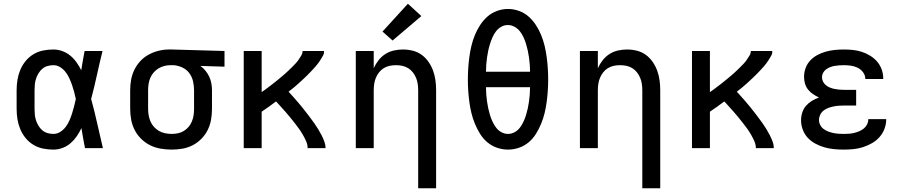

<svg xmlns="http://www.w3.org/2000/svg" viewBox="-20 -793 4840 1028"><path d="M266 8Q238 8 210.5 2.5Q183 -3 159 -17.5Q135 -32 117 -54Q99 -76 88.5 -101.5Q78 -127 73.5 -154.5Q69 -182 69 -210V-310Q69 -338 73.5 -365.5Q78 -393 88.5 -418.5Q99 -444 117 -466Q135 -488 159 -502.5Q183 -517 210.5 -522.5Q238 -528 266 -528Q290 -528 313.5 -519.5Q337 -511 356 -495.5Q375 -480 389.5 -459.5Q404 -439 415 -417Q419 -443 423.5 -468.5Q428 -494 433 -520H529Q513 -456 499 -391.5Q485 -327 468 -263Q486 -198 500.5 -132Q515 -66 531 0H435Q430 -27 425 -53.5Q420 -80 416 -107Q405 -84 391 -63.5Q377 -43 358 -26.5Q339 -10 315 -1Q291 8 266 8ZM266 -76Q286 -76 303 -87Q320 -98 332 -114Q344 -130 352 -148.5Q360 -167 366 -186Q372 -205 377 -224.5Q382 -244 386 -263Q382 -282 377 -301Q372 -320 365.5 -338.5Q359 -357 351 -374.5Q343 -392 331 -407.5Q319 -423 302 -433.5Q285 -444 266 -444Q250 -444 234.5 -439.5Q219 -435 207 -425Q195 -415 186.5 -401Q178 -387 173 -372Q168 -357 166.5 -341.5Q165 -326 165 -310V-210Q165 -194 166.5 -178.5Q168 -163 173 -148Q178 -133 186.5 -119Q195 -105 207 -95Q219 -85 234.5 -80.5Q250 -76 266 -76Z M899 8Q870 8 840.5 3Q811 -2 784.5 -15Q758 -28 736.5 -49Q715 -70 701.5 -96Q688 -122 682.5 -151.5Q677 -181 677 -210V-310Q677 -338 682 -366Q687 -394 699.5 -419.5Q712 -445 731.5 -466Q751 -487 776 -500.5Q801 -514 828.5 -521Q856 -528 884 -528Q888 -528 892 -528Q896 -528 900 -528L1182 -520V-436L1053 -440Q1068 -429 1080 -414.5Q1092 -400 1100 -383Q1108 -366 1111.5 -347.5Q1115 -329 1115 -310V-210Q1115 -181 1110 -152Q1105 -123 1092 -97Q1079 -71 1058.5 -50Q1038 -29 1012 -15.5Q986 -2 957 3Q928 8 899 8ZM899 -76Q916 -76 933 -79.5Q950 -83 964.5 -92Q979 -101 990 -114Q1001 -127 1007.5 -143Q1014 -159 1016.5 -176Q1019 -193 1019 -210V-310Q1019 -334 1013.5 -358Q1008 -382 993.5 -401.5Q979 -421 956.5 -431.5Q934 -442 910 -444H900Q898 -444 896 -444Q894 -444 891 -444Q875 -444 858.5 -439.5Q842 -435 827.5 -426Q813 -417 802 -404Q791 -391 784.5 -375.5Q778 -360 775.5 -343.5Q773 -327 773 -310V-210Q773 -193 776 -175.5Q779 -158 786 -142Q793 -126 805 -113Q817 -100 832 -91.5Q847 -83 864.5 -79.5Q882 -76 899 -76Z M1285 0V-520H1381V-300Q1392 -307 1402.5 -315Q1413 -323 1423.5 -331Q1434 -339 1444.5 -347Q1455 -355 1465 -363.5Q1475 -372 1485.5 -380.5Q1496 -389 1505.5 -397.5Q1515 -406 1524.5 -415Q1534 -424 1543.5 -433.5Q1553 -443 1562 -452.5Q1571 -462 1578.5 -473Q1586 -484 1593 -495.5Q1600 -507 1600 -520H1715Q1715 -520 1715 -520Q1715 -520 1715 -520Q1715 -505 1711.5 -499Q1708 -493 1703.5 -485Q1699 -477 1694 -469.5Q1689 -462 1683.5 -454.5Q1678 -447 1672 -440Q1666 -433 1660 -426.5Q1654 -420 1647.5 -413Q1641 -406 1634.5 -399.5Q1628 -393 1621.5 -386.5Q1615 -380 1608.5 -374Q1602 -368 1595 -361.5Q1588 -355 1581.5 -349Q1575 -343 1568 -337Q1561 -331 1554 -325Q1547 -319 1539.5 -313.5Q1532 -308 1525 -302Q1538 -288 1550 -274.5Q1562 -261 1574 -247Q1586 -233 1597.5 -219Q1609 -205 1620 -190.5Q1631 -176 1642 -161.5Q1653 -147 1663.5 -132Q1674 -117 1683.5 -101.5Q1693 -86 1701.5 -69.5Q1710 -53 1716.5 -35.5Q1723 -18 1723 0H1627Q1627 -19 1619 -37Q1611 -55 1601.5 -71.5Q1592 -88 1581 -103.5Q1570 -119 1558 -134Q1546 -149 1534 -164Q1522 -179 1509.5 -193Q1497 -207 1484 -221.5Q1471 -236 1458 -250Q1439 -236 1420 -222Q1401 -208 1381 -195V0Z M2219 215V-310Q2219 -327 2216.5 -344Q2214 -361 2207.5 -376.5Q2201 -392 2190.5 -405.5Q2180 -419 2165.5 -428Q2151 -437 2134 -440.5Q2117 -444 2100 -444Q2083 -444 2066 -440.5Q2049 -437 2034.5 -428Q2020 -419 2009.5 -405.5Q1999 -392 1992.5 -376.5Q1986 -361 1983.5 -344Q1981 -327 1981 -310V0H1885V-520H1981V-428Q1991 -450 2006.5 -470Q2022 -490 2043 -503.5Q2064 -517 2088.5 -522.5Q2113 -528 2137 -528Q2164 -528 2190 -521.5Q2216 -515 2237.5 -499.5Q2259 -484 2274.5 -461.5Q2290 -439 2299 -414Q2308 -389 2311.5 -363Q2315 -337 2315 -310V215ZM2082 -576 2028 -624 2164 -773 2236 -707Z M2700 8Q2670 8 2641 -2Q2612 -12 2589 -31.5Q2566 -51 2550 -77Q2534 -103 2522.5 -131Q2511 -159 2504 -188Q2497 -217 2493 -247Q2489 -277 2487 -307Q2485 -337 2485 -367Q2485 -398 2487 -428Q2489 -458 2493 -488Q2497 -518 2504 -547.5Q2511 -577 2522.5 -605Q2534 -633 2550.5 -658.5Q2567 -684 2589.5 -704Q2612 -724 2641 -734.5Q2670 -745 2700 -745Q2730 -745 2759 -734.5Q2788 -724 2810.5 -704Q2833 -684 2849.5 -658.5Q2866 -633 2877.5 -605Q2889 -577 2896 -547.5Q2903 -518 2907 -488Q2911 -458 2913 -428Q2915 -398 2915 -367Q2915 -337 2913 -307Q2911 -277 2907 -247Q2903 -217 2896 -188Q2889 -159 2877.5 -131Q2866 -103 2850 -77Q2834 -51 2811 -31.5Q2788 -12 2759 -2Q2730 8 2700 8ZM2818 -409Q2818 -428 2816.5 -447Q2815 -466 2812.5 -484.5Q2810 -503 2806 -521.5Q2802 -540 2796.5 -558Q2791 -576 2783 -593.5Q2775 -611 2763.5 -625.5Q2752 -640 2735 -649.5Q2718 -659 2699 -659Q2680 -659 2663.5 -649.5Q2647 -640 2635.5 -625Q2624 -610 2616.5 -592.5Q2609 -575 2603.5 -557.5Q2598 -540 2594 -521.5Q2590 -503 2587.5 -484.5Q2585 -466 2583.5 -447Q2582 -428 2582 -409ZM2700 -76Q2719 -76 2736 -85.5Q2753 -95 2764 -110Q2775 -125 2783 -142Q2791 -159 2796.5 -177Q2802 -195 2806 -213.5Q2810 -232 2812.5 -250.5Q2815 -269 2816.5 -288Q2818 -307 2818 -326H2582Q2582 -307 2583.5 -288Q2585 -269 2587.5 -250.5Q2590 -232 2594 -213.5Q2598 -195 2603.5 -177Q2609 -159 2617 -142Q2625 -125 2636 -110Q2647 -95 2664 -85.5Q2681 -76 2700 -76Z M3419 215V-310Q3419 -327 3416.5 -344Q3414 -361 3407.5 -376.5Q3401 -392 3390.5 -405.5Q3380 -419 3365.5 -428Q3351 -437 3334 -440.5Q3317 -444 3300 -444Q3283 -444 3266 -440.5Q3249 -437 3234.5 -428Q3220 -419 3209.5 -405.5Q3199 -392 3192.5 -376.5Q3186 -361 3183.5 -344Q3181 -327 3181 -310V0H3085V-520H3181V-428Q3191 -450 3206.5 -470Q3222 -490 3243 -503.5Q3264 -517 3288.5 -522.5Q3313 -528 3337 -528Q3364 -528 3390 -521.5Q3416 -515 3437.5 -499.5Q3459 -484 3474.5 -461.5Q3490 -439 3499 -414Q3508 -389 3511.5 -363Q3515 -337 3515 -310V215Z M3685 0V-520H3781V-300Q3792 -307 3802.5 -315Q3813 -323 3823.5 -331Q3834 -339 3844.5 -347Q3855 -355 3865 -363.5Q3875 -372 3885.5 -380.5Q3896 -389 3905.5 -397.5Q3915 -406 3924.5 -415Q3934 -424 3943.5 -433.5Q3953 -443 3962 -452.5Q3971 -462 3978.5 -473Q3986 -484 3993 -495.5Q4000 -507 4000 -520H4115Q4115 -520 4115 -520Q4115 -520 4115 -520Q4115 -505 4111.5 -499Q4108 -493 4103.5 -485Q4099 -477 4094 -469.5Q4089 -462 4083.5 -454.5Q4078 -447 4072 -440Q4066 -433 4060 -426.5Q4054 -420 4047.5 -413Q4041 -406 4034.5 -399.5Q4028 -393 4021.5 -386.5Q4015 -380 4008.5 -374Q4002 -368 3995 -361.5Q3988 -355 3981.5 -349Q3975 -343 3968 -337Q3961 -331 3954 -325Q3947 -319 3939.5 -313.5Q3932 -308 3925 -302Q3938 -288 3950 -274.5Q3962 -261 3974 -247Q3986 -233 3997.5 -219Q4009 -205 4020 -190.5Q4031 -176 4042 -161.5Q4053 -147 4063.5 -132Q4074 -117 4083.5 -101.5Q4093 -86 4101.5 -69.5Q4110 -53 4116.5 -35.5Q4123 -18 4123 0H4027Q4027 -19 4019 -37Q4011 -55 4001.5 -71.5Q3992 -88 3981 -103.5Q3970 -119 3958 -134Q3946 -149 3934 -164Q3922 -179 3909.5 -193Q3897 -207 3884 -221.5Q3871 -236 3858 -250Q3839 -236 3820 -222Q3801 -208 3781 -195V0Z M4497 8Q4471 8 4445.5 5.5Q4420 3 4395 -4Q4370 -11 4346.5 -23.5Q4323 -36 4305.5 -54.5Q4288 -73 4278.5 -98Q4269 -123 4269 -149Q4269 -170 4275.5 -190.5Q4282 -211 4295.5 -226.5Q4309 -242 4327 -253Q4345 -264 4365 -271Q4348 -279 4333 -289Q4318 -299 4306.5 -313.5Q4295 -328 4290 -345.5Q4285 -363 4285 -381Q4285 -406 4293.5 -429Q4302 -452 4318.5 -469.5Q4335 -487 4356.5 -498.5Q4378 -510 4401.5 -516.5Q4425 -523 4449 -525.5Q4473 -528 4497 -528Q4522 -528 4546.5 -525.5Q4571 -523 4594 -515.5Q4617 -508 4638.5 -495Q4660 -482 4676 -463.5Q4692 -445 4700.5 -421.5Q4709 -398 4709 -373Q4709 -373 4709 -372Q4709 -371 4709 -370H4613Q4613 -371 4613 -371Q4613 -371 4613 -371Q4613 -390 4601 -406Q4589 -422 4571.5 -430.5Q4554 -439 4535 -441.5Q4516 -444 4497 -444Q4485 -444 4472.5 -443Q4460 -442 4448 -440Q4436 -438 4424.5 -433.5Q4413 -429 4403 -421.5Q4393 -414 4387 -403Q4381 -392 4381 -380Q4381 -380 4381 -380Q4381 -380 4381 -380Q4381 -367 4387 -355.5Q4393 -344 4403 -336Q4413 -328 4425 -323.5Q4437 -319 4449.5 -316.5Q4462 -314 4474.5 -313Q4487 -312 4500 -312H4564V-228H4500Q4486 -228 4471.5 -227Q4457 -226 4442.5 -223Q4428 -220 4414.5 -215Q4401 -210 4389.5 -201Q4378 -192 4371.5 -178.5Q4365 -165 4365 -151Q4365 -137 4371.5 -124Q4378 -111 4389.5 -102.5Q4401 -94 4414 -89Q4427 -84 4441 -81Q4455 -78 4469 -77Q4483 -76 4497 -76Q4512 -76 4526 -77Q4540 -78 4554 -81.5Q4568 -85 4581 -90.5Q4594 -96 4605 -105Q4616 -114 4622.5 -127Q4629 -140 4629 -155H4725Q4725 -154 4725 -154Q4725 -154 4725 -154Q4725 -128 4715.5 -103Q4706 -78 4688.5 -58.5Q4671 -39 4648 -26Q4625 -13 4600 -5Q4575 3 4549 5.5Q4523 8 4497 8Z"/></svg>

Font: Zed Mono Medium Extended
Style: Regular
Weight: 500
Width: 7
Monospace: yes
Designer: Belleve Invis
Foundry: Belleve Invis
Version: Version 1.0.0; ttfautohint (v1.8.4)